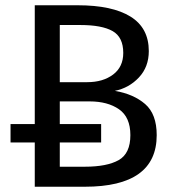

<svg xmlns="http://www.w3.org/2000/svg" viewBox="-20 -709 660 729"><path d="M575 -196Q575 0 302 0H112V-168H20V-238H112V-689H275Q406 -689 475.5 -646Q545 -603 545 -515Q545 -455 507.5 -415Q470 -375 416 -364Q487 -352 531 -314Q575 -276 575 -196ZM207 -614V-397H311Q371 -397 409.5 -426Q448 -455 448 -508Q448 -568 407.5 -591Q367 -614 285 -614ZM475 -196Q475 -264 432 -294Q389 -324 320 -324H207V-238H364V-168H207V-76H302Q386 -76 430.5 -101Q475 -126 475 -196Z"/></svg>

Font: FiraGOUPP
Style: Medium
Weight: 400
Designer: bBox Type
Foundry: bBox Type GmbH
Version: Version 1.001